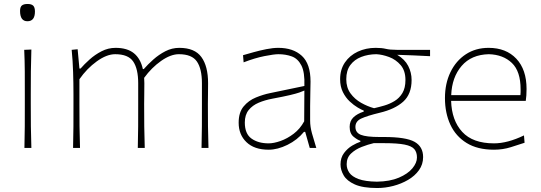

<svg xmlns="http://www.w3.org/2000/svg" viewBox="-20 -745 2727 967"><path d="M103 0Q104.5 -56.5 104.8 -108.5Q105 -160.5 105 -221V-271Q105 -332 104.8 -385Q104.5 -438 102 -494L138 -495.5Q136 -439 135.5 -385.5Q135 -332 135 -271V-221Q135 -160.5 135.5 -108.5Q136 -56.5 138 0ZM118 -638Q81 -638 81 -690Q81 -709.5 90 -717.2Q99 -725 119 -725Q138.5 -725 147.2 -716.5Q156 -708 156 -687Q156 -638 118 -638Z M348 0Q349.5 -56.5 349.8 -108.5Q350 -160.5 350 -221V-271Q350 -324.5 348.2 -381.5Q346.5 -438.5 341 -494L371 -497L380 -400H386Q404 -421 431 -445.2Q458 -469.5 491.5 -486.8Q525 -504 562 -504Q621 -504 654.5 -476.8Q688 -449.5 699.5 -397H704Q724.5 -420.5 752.2 -445.2Q780 -470 813 -487Q846 -504 883 -504Q960.5 -504 994.2 -457.8Q1028 -411.5 1028 -326Q1028 -294 1027.5 -267.2Q1027 -240.5 1027 -221Q1027 -160.5 1027.5 -108.5Q1028 -56.5 1030 0H995Q996.5 -56.5 996.8 -108.5Q997 -160.5 997 -221V-326Q997 -398 971.8 -435Q946.5 -472 881 -472Q839.5 -472 791.5 -438.2Q743.5 -404.5 706 -353Q707 -341 707 -326Q707 -294 706.5 -267.2Q706 -240.5 706 -221Q706 -160.5 706.5 -108.5Q707 -56.5 709 0H674Q675.5 -56.5 675.8 -108.5Q676 -160.5 676 -221V-326Q676 -398 651 -435Q626 -472 560 -472Q517.5 -472 467.5 -436Q417.5 -400 380 -346V-221Q380 -160.5 380.5 -108.5Q381 -56.5 383 0Z M1333 9Q1261 9 1221.5 -28.8Q1182 -66.5 1182 -127Q1182 -179 1207 -209Q1232 -239 1268.8 -254Q1305.5 -269 1340 -276L1513 -312Q1515.5 -381 1498 -415.2Q1480.5 -449.5 1449.8 -460.8Q1419 -472 1382 -472Q1360.5 -472 1312.2 -462.5Q1264 -453 1207 -431L1204 -467Q1226 -473.5 1257.5 -482.2Q1289 -491 1322 -497.5Q1355 -504 1382 -504Q1456.5 -504 1500.2 -463.8Q1544 -423.5 1544 -334Q1544 -313 1543 -279.2Q1542 -245.5 1542 -211V-137Q1542 -107 1551.2 -73.5Q1560.5 -40 1573 0H1540L1517 -81H1511Q1477.5 -40 1427.8 -15.5Q1378 9 1333 9ZM1333 -23Q1359 -23 1393 -35Q1427 -47 1459.2 -71.5Q1491.5 -96 1512 -134L1513 -289Q1503.5 -284.5 1487.5 -279Q1471.5 -273.5 1440 -266Q1408.5 -258.5 1352 -248Q1314.5 -241 1283 -227.8Q1251.5 -214.5 1232.2 -190.5Q1213 -166.5 1213 -128Q1213 -71 1246.8 -47Q1280.5 -23 1333 -23Z M1880 202Q1807.5 202 1767.2 184Q1727 166 1711 138.5Q1695 111 1695 83Q1695 49 1712.8 25.5Q1730.5 2 1754 -11.8Q1777.5 -25.5 1795 -31V-36Q1781 -40 1761 -56.2Q1741 -72.5 1741 -106Q1741 -135.5 1759.8 -153.8Q1778.5 -172 1812 -183V-188Q1801 -192 1781.5 -203.5Q1762 -215 1741.5 -234Q1721 -253 1707 -281Q1693 -309 1693 -346Q1693 -395 1717.2 -430.5Q1741.5 -466 1782.2 -485Q1823 -504 1872 -504Q1903 -504 1923.2 -499Q1943.5 -494 1978 -494H2146V-462Q2104 -464.5 2062.8 -466Q2021.5 -467.5 1980.5 -469Q2019 -446 2036 -412.8Q2053 -379.5 2053 -342Q2053 -271 2010.8 -233Q1968.5 -195 1892 -177Q1830 -162 1800 -148.2Q1770 -134.5 1770 -106Q1770 -77 1797.5 -66Q1825 -55 1891 -55H1914Q2024.5 -55 2067.8 -30.8Q2111 -6.5 2111 46Q2111 83 2090.2 112Q2069.5 141 2035.2 161Q2001 181 1960.5 191.5Q1920 202 1880 202ZM1864 -200Q1888.5 -205.5 1915.8 -213.5Q1943 -221.5 1967.2 -236.2Q1991.5 -251 2006.8 -276.5Q2022 -302 2022 -342Q2022 -389 1998 -417Q1974 -445 1939.8 -457.8Q1905.5 -470.5 1875 -472Q1833.5 -471.5 1799.2 -458.2Q1765 -445 1744.5 -417.5Q1724 -390 1724 -346Q1724 -304 1745.2 -274.8Q1766.5 -245.5 1798.8 -227.2Q1831 -209 1864 -200ZM1878 170Q1944 169 1989 149.8Q2034 130.5 2057 102.8Q2080 75 2080 48Q2080 22 2066.8 6.2Q2053.5 -9.5 2017.8 -16.8Q1982 -24 1915 -24H1862Q1834 -17.5 1802.2 -5.2Q1770.5 7 1748.2 28Q1726 49 1726 82Q1726 105.5 1739.5 125Q1753 144.5 1786 156.8Q1819 169 1878 170Z M2468 9Q2385 9 2330.2 -24.8Q2275.5 -58.5 2248.2 -117.2Q2221 -176 2221 -251Q2221 -324.5 2248.8 -381.8Q2276.5 -439 2326 -471.5Q2375.5 -504 2441 -504Q2529 -504 2580.5 -449.2Q2632 -394.5 2632 -297Q2632 -262.5 2628 -237H2252Q2255 -138.5 2308 -80.8Q2361 -23 2468 -23Q2536 -23 2619 -63L2622 -26Q2593.5 -16.5 2553 -3.8Q2512.5 9 2468 9ZM2442 -472Q2354 -470 2305 -413Q2256 -356 2252.5 -266H2601Q2602 -273.5 2602 -280.8Q2602 -288 2602 -295Q2602 -386 2558 -428Q2514 -470 2442 -472Z"/></svg>

Font: Commissioner Flair Thin
Style: Regular
Weight: 100
Designer: Kostas Bartsokas
Foundry: Kostas Bartsokas
Version: Version 1.000; ttfautohint (v1.8.3)